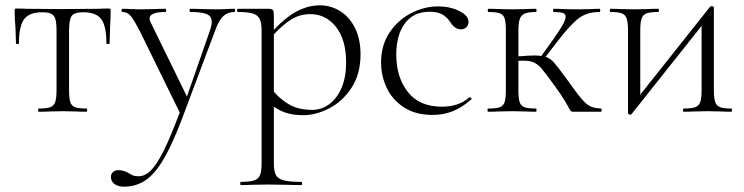

<svg xmlns="http://www.w3.org/2000/svg" viewBox="-20 -419 2791 720"><path d="M125 -12Q155 -12 168.5 -17Q182 -22 187 -36.5Q192 -51 192 -81V-303Q192 -332 188 -346.5Q184 -361 172.5 -367Q161 -373 138 -373Q90 -373 70.5 -347Q51 -321 51 -256Q51 -254 45.5 -254Q40 -254 40 -256L38 -316Q37 -327 36 -342.5Q35 -358 35 -378Q35 -384 36 -385.5Q37 -387 43 -387Q64 -387 80 -386L213 -385L348 -386Q365 -387 387 -387Q393 -387 394 -385.5Q395 -384 395 -378Q395 -361 393 -321L391 -256Q391 -254 385 -254Q379 -254 379 -256Q379 -321 360 -347Q341 -373 292 -373Q259 -373 249 -359.5Q239 -346 239 -303V-81Q239 -51 243.5 -36.5Q248 -22 261.5 -17Q275 -12 304 -12Q307 -12 307 -6Q307 0 304 0Q280 0 266 -1L216 -2L166 -1Q151 0 125 0Q123 0 123 -6Q123 -12 125 -12Z M859 -374Q835 -374 818 -359Q801 -344 787 -305L662 28Q625 125 592.5 179.5Q560 234 525 257.5Q490 281 444 281Q424 281 410 271.5Q396 262 396 244Q396 233 404 226Q412 219 423 219Q444 219 464 231Q473 237 480.5 239.5Q488 242 499 242Q524 242 546 220Q568 198 593.5 147Q619 96 654 3L504 -303Q481 -347 469 -360.5Q457 -374 438 -374Q436 -374 436 -380Q436 -386 438 -386Q459 -386 469 -385L500 -384L562 -385Q576 -386 601 -386Q603 -386 603 -380Q603 -374 601 -374Q541 -374 541 -350Q541 -343 545 -335L681 -57L766 -301Q774 -323 774 -337Q774 -358 755.5 -366Q737 -374 693 -374Q691 -374 691 -380Q691 -386 693 -386Q720 -386 734 -385L794 -384L829 -385Q838 -386 859 -386Q862 -386 862 -380Q862 -374 859 -374Z M1332 -215Q1332 -141 1298 -89.5Q1264 -38 1214 -12.5Q1164 13 1118 13Q1085 13 1059 6Q1033 -1 1007 -19V194Q1007 224 1015 238Q1023 252 1044.5 257.5Q1066 263 1110 263Q1113 263 1113 269Q1113 275 1110 275Q1076 275 1057 274L985 273L925 274Q910 275 883 275Q881 275 881 269Q881 263 883 263Q917 263 933 257.5Q949 252 955 238Q961 224 961 194V-305Q961 -334 953.5 -348.5Q946 -363 927.5 -368.5Q909 -374 872 -374Q869 -374 869 -380Q869 -386 872 -386H989Q1000 -386 1003.5 -381Q1007 -376 1007 -359V-307Q1052 -355 1094 -377Q1136 -399 1180 -399Q1221 -399 1256 -377Q1291 -355 1311.5 -313.5Q1332 -272 1332 -215ZM1278 -184Q1278 -270 1240 -318Q1202 -366 1144 -366Q1105 -366 1073 -346.5Q1041 -327 1007 -290V-75Q1036 -42 1069.5 -24.5Q1103 -7 1151 -7Q1186 -7 1215 -28.5Q1244 -50 1261 -90Q1278 -130 1278 -184Z M1409 -185Q1409 -249 1440.5 -296.5Q1472 -344 1521.5 -369.5Q1571 -395 1623 -395Q1667 -395 1702 -378Q1737 -361 1737 -336Q1737 -325 1729 -317Q1721 -309 1708 -309Q1685 -309 1668 -337Q1655 -356 1637.5 -365.5Q1620 -375 1591 -375Q1531 -375 1498.5 -331.5Q1466 -288 1466 -214Q1466 -130 1509 -74.5Q1552 -19 1637 -19Q1701 -19 1740 -54H1742Q1745 -54 1747.5 -51Q1750 -48 1747 -46Q1713 -16 1678 -2Q1643 12 1602 12Q1538 12 1494.5 -16.5Q1451 -45 1430 -90Q1409 -135 1409 -185Z M2234 0H2126Q2121 0 2116.5 -8.5Q2112 -17 2100.5 -37Q2089 -57 2061 -96Q2025 -146 2009.5 -163.5Q1994 -181 1976.5 -187Q1959 -193 1924 -191V-81Q1924 -51 1928.5 -36.5Q1933 -22 1946.5 -17Q1960 -12 1990 -12Q1992 -12 1992 -6Q1992 0 1990 0Q1965 0 1951 -1L1902 -2L1850 -1Q1836 0 1811 0Q1808 0 1808 -6Q1808 -12 1811 -12Q1841 -12 1854.5 -17Q1868 -22 1872.5 -36.5Q1877 -51 1877 -81V-305Q1877 -335 1872.5 -349.5Q1868 -364 1854.5 -369Q1841 -374 1812 -374Q1809 -374 1809 -380Q1809 -386 1812 -386Q1836 -386 1850 -385L1902 -384L1952 -385Q1966 -386 1990 -386Q1992 -386 1992 -380Q1992 -374 1990 -374Q1961 -374 1947.5 -368Q1934 -362 1929 -347.5Q1924 -333 1924 -303V-208Q1937 -208 1955 -210L1986 -211Q1996 -211 2010 -209L2053 -269Q2079 -306 2090 -325.5Q2101 -345 2101 -356Q2101 -367 2090.5 -370.5Q2080 -374 2056 -374Q2054 -374 2054 -380Q2054 -386 2056 -386Q2079 -386 2090 -385Q2099 -385 2113 -384.5Q2127 -384 2151 -384L2200 -385Q2210 -386 2228 -386Q2231 -386 2231 -380Q2231 -374 2228 -374Q2182 -374 2151 -351Q2120 -328 2073 -267L2026 -206Q2044 -200 2058 -184Q2072 -168 2110 -116Q2116 -108 2121 -100.5Q2126 -93 2131 -87Q2160 -46 2179.5 -29.5Q2199 -13 2234 -12Q2236 -12 2236 -6Q2236 0 2234 0Z M2723 0Q2698 0 2684 -1L2635 -2L2582 -1Q2568 0 2544 0Q2541 0 2541 -6Q2541 -12 2544 -12Q2573 -12 2587 -17Q2601 -22 2606 -36.5Q2611 -51 2611 -81V-322L2349 8Q2348 9 2347 10Q2346 11 2344 11Q2340 11 2337.5 9Q2335 7 2335 5V-305Q2335 -335 2330 -349.5Q2325 -364 2311.5 -369Q2298 -374 2269 -374Q2267 -374 2267 -380Q2267 -386 2269 -386Q2294 -386 2308 -385L2357 -384L2409 -385Q2423 -386 2448 -386Q2451 -386 2451 -380Q2451 -374 2448 -374Q2419 -374 2405 -369Q2391 -364 2386 -349.5Q2381 -335 2381 -305V-64L2643 -394Q2647 -396 2648 -396Q2657 -396 2657 -391V-81Q2657 -51 2662 -36.5Q2667 -22 2680.5 -17Q2694 -12 2723 -12Q2725 -12 2725 -6Q2725 0 2723 0Z"/></svg>

Font: Cormorant Garamond Light
Style: Regular
Weight: 300
Designer: Christian Thalmann (Catharsis Fonts)
Version: Version 3.000